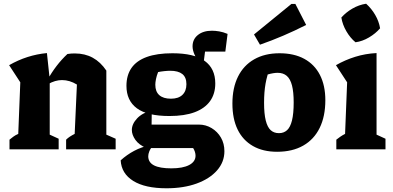

<svg xmlns="http://www.w3.org/2000/svg" viewBox="-20 -802 2109 1031"><path d="M31 0V-52Q41 -60 51.5 -68Q62 -76 78 -83L89 -360L29 -452Q125 -507 232 -517L247 -376V-79L295 -57V0ZM335 0V-52Q344 -61 355.5 -68.5Q367 -76 381 -83L393 -348L551 -423V-79L601 -57V0ZM238 -350 234 -371Q257 -413 284 -448Q311 -483 342 -512Q353 -514 363 -514.5Q373 -515 382 -515Q436 -515 478 -492Q520 -469 551 -423L393 -348Q354 -372 313 -372Q276 -372 238 -350Z M874 209Q759 209 695.5 169.5Q632 130 628 59Q661 29 700.5 8Q740 -13 788 -23H804Q788 -5 782 10Q776 25 776 37Q776 70 807 86Q838 102 900 102Q962 102 996 84Q1030 66 1030 34Q1030 24 1026.5 13Q1023 2 1017 -7H766Q726 -24 707 -51Q688 -78 688 -104Q688 -136 716 -166Q744 -196 795 -209L794 -133H1048Q1085 -133 1116.5 -114Q1148 -95 1166.5 -63Q1185 -31 1185 10Q1185 68 1145.5 113Q1106 158 1036 183.5Q966 209 874 209ZM890 -179Q771 -179 715 -220.5Q659 -262 659 -341Q659 -398 686 -437Q713 -476 768 -496Q823 -516 906 -516Q1022 -516 1079 -475Q1136 -434 1136 -354Q1136 -298 1108 -259Q1080 -220 1025.5 -199.5Q971 -179 890 -179ZM898 -272Q938 -272 959.5 -292.5Q981 -313 981 -350Q981 -387 959 -404.5Q937 -422 894 -422Q880 -422 861.5 -420Q843 -418 829 -415Q821 -395 817.5 -377Q814 -359 814 -347Q814 -310 835.5 -291Q857 -272 898 -272ZM1058 -462Q1035 -485 1024.5 -509Q1014 -533 1014 -553Q1014 -591 1042.5 -614Q1071 -637 1118 -637Q1136 -637 1157 -633.5Q1178 -630 1202 -620L1190 -525H1081L1073 -462Z M1468 13Q1392 13 1338 -18Q1284 -49 1256 -106.5Q1228 -164 1228 -246Q1228 -330 1258 -390.5Q1288 -451 1345 -483.5Q1402 -516 1481 -516Q1559 -516 1614 -486Q1669 -456 1698 -399.5Q1727 -343 1727 -264Q1727 -177 1696.5 -115Q1666 -53 1608 -20Q1550 13 1468 13ZM1478 -87Q1504 -87 1521.5 -103Q1539 -119 1548 -155.5Q1557 -192 1557 -252Q1557 -308 1548 -343Q1539 -378 1520 -394.5Q1501 -411 1471 -411Q1449 -411 1417 -402Q1385 -393 1331 -375L1431 -441Q1414 -398 1406 -353Q1398 -308 1398 -250Q1398 -191 1407 -155Q1416 -119 1433.5 -103Q1451 -87 1478 -87ZM1376 -562 1344 -617 1545 -781H1566L1624 -668Q1563 -637 1501 -610.5Q1439 -584 1376 -562Z M1786 0V-52Q1796 -60 1807.5 -68Q1819 -76 1833 -83L1844 -360L1784 -452Q1833 -480 1887.5 -497Q1942 -514 2002 -517V-79L2050 -57V0ZM1946 -782Q1975 -756 1995 -721.5Q2015 -687 2021 -650Q1997 -622 1961.5 -601Q1926 -580 1889 -575Q1861 -598 1840 -634Q1819 -670 1813 -708Q1838 -736 1872.5 -756Q1907 -776 1946 -782Z"/></svg>

Font: Piazzolla Thin Black
Style: Regular
Weight: 900
Version: Version 2.005